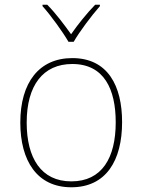

<svg xmlns="http://www.w3.org/2000/svg" viewBox="-20 -783 603 813"><path d="M270 -606H292C316 -648 367 -716 403 -757V-763H383C346 -725 308 -677 281 -638C253 -677 216 -727 180 -763H160V-757C195 -718 245 -649 270 -606ZM282 10C429 10 497 -103 497 -266C497 -419 437 -537 286 -537C146 -537 66 -434 66 -264C66 -102 137 10 282 10ZM282 -15C154 -15 93 -114 93 -264C93 -421 162 -512 286 -512C421 -512 470 -405 470 -265C470 -115 412 -15 282 -15Z"/></svg>

Font: Noto Sans Mono SemiCondensed Thin
Style: Regular
Weight: 100
Width: 4
Designer: Monotype Design Team
Foundry: Monotype Imaging Inc.
Version: Version 2.014